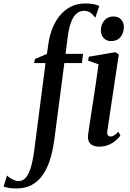

<svg xmlns="http://www.w3.org/2000/svg" viewBox="-148 -835 748 1107"><path d="M131 -583Q138.5 -635 156.5 -677.2Q174.5 -719.5 201.5 -750.5Q228.5 -781.5 264 -798.2Q299.5 -815 342 -815Q366 -815 386.5 -811.8Q407 -808.5 424.5 -801L401.5 -732.5Q392.5 -746 376.5 -759.5Q360.5 -773 336.5 -772.5Q311 -772.5 292.2 -755.8Q273.5 -739 261 -705Q248.5 -671 242 -619L230 -524.5H331L324 -471.5H223L165 -28.5Q156 38 139 90Q122 142 95.5 177.8Q69 213.5 32.5 232.5Q-4 251.5 -51.5 251.5Q-75.5 252 -94.2 248.8Q-113 245.5 -127.5 240.5L-107.5 177Q-101.5 183 -90.2 190.8Q-79 198.5 -65.8 203.8Q-52.5 209 -41.5 209Q-17 209 0 190.2Q17 171.5 29 132.8Q41 94 49 35.5L114.5 -471.5H48.5L53.5 -495L122.5 -524ZM423.5 10.5Q403.5 10.5 388 3.8Q372.5 -3 364.8 -18.2Q357 -33.5 360 -58.5Q361.5 -71 366 -101.5Q370.5 -132 377.2 -174.8Q384 -217.5 391.5 -266.8Q399 -316 406.5 -367Q414 -418 420 -464.5L360 -485.5L364 -508L517 -534L537 -521.5L471 -81.5Q468 -63 474 -55.5Q480 -48 488 -48Q498.5 -48 509 -53.8Q519.5 -59.5 535 -75.5L546 -53Q537 -40.5 520 -25.5Q503 -10.5 478.8 0Q454.5 10.5 423.5 10.5ZM492.5 -598Q465.5 -598 449.5 -616Q433.5 -634 433.5 -659.5Q434 -694.5 453.8 -717.2Q473.5 -740 506 -740Q535.5 -740 551 -722Q566.5 -704 566 -679.5Q566 -644.5 546.5 -621.2Q527 -598 492.5 -598Z"/></svg>

Font: Merriweather 96pt Medium
Style: Italic
Weight: 500
Italic angle: -7.8°
Version: Version 2.101